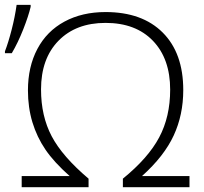

<svg xmlns="http://www.w3.org/2000/svg" viewBox="-40 -775 845 795"><path d="M397 -680.2Q274.4 -680.2 202.1 -606.2Q129.9 -532.2 129.9 -404.8Q129.9 -294.4 174.1 -210.7Q218.3 -127 326.7 -35.2V0H49.8V-45.9H248.5Q183.6 -103.5 148.2 -155.5Q112.8 -207.5 94.2 -268.8Q75.7 -330.1 75.7 -400.9Q75.7 -498.5 114.7 -572.3Q153.8 -646 226.8 -685.5Q299.8 -725.1 397 -725.1Q548.8 -725.1 633.8 -640.1Q718.8 -555.2 718.8 -401.9Q718.8 -299.8 679.4 -214.4Q640.1 -128.9 547.9 -45.9H744.6V0H468.8V-35.2Q573.7 -120.6 619.1 -206.1Q664.6 -291.5 664.6 -403.8Q664.6 -531.7 593.3 -606Q522 -680.2 397 -680.2ZM-19.5 -562.5Q-5.4 -599.1 8.3 -652.3Q22 -705.6 28.8 -754.9H86.9V-746.6Q78.1 -709 56.2 -653.3Q34.2 -597.7 8.8 -554.7H-19.5Z"/></svg>

Font: Zoram GWebM Light
Style: Regular
Weight: 300
Foundry: Ascender Corporation
Version: Version 1.000